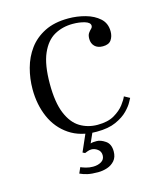

<svg xmlns="http://www.w3.org/2000/svg" viewBox="-101 -554 679 807"><g transform="rotate(-15 238.0 -150.5)"><path d="M265 12Q194 12 146 -20.5Q98 -53 74 -108Q50 -163 50 -230Q50 -276 62 -320.5Q74 -365 100 -400.5Q126 -436 168.5 -457.5Q211 -479 272 -479Q310 -479 346 -469Q382 -459 406 -437.5Q430 -416 430 -380Q430 -359 419.5 -343.5Q409 -328 383 -328Q360 -328 347.5 -340.5Q335 -353 335 -373Q335 -389 341 -397.5Q347 -406 353 -411.5Q359 -417 359 -424Q359 -438 336 -445Q313 -452 284 -452Q239 -452 203.5 -432Q168 -412 147 -364Q126 -316 126 -233Q126 -152 146 -104Q166 -56 200 -35.5Q234 -15 276 -15Q321 -15 349 -31.5Q377 -48 392.5 -68.5Q408 -89 413 -102L437 -89Q436 -88 428 -72.5Q420 -57 401 -37.5Q382 -18 349 -3Q316 12 265 12ZM226 178Q198 178 180.5 174Q163 170 148 163L159 138Q168 142 182 146Q196 150 212 150Q233 150 248 141Q263 132 263 114Q263 97 250 87.5Q237 78 224 78Q215 78 207 81Q199 84 194 86L184 81L220 -1H251L227 53Q233 51 239 50.5Q245 50 254 50Q271 50 291.5 64Q312 78 312 110Q312 135 299 150Q286 165 266.5 171.5Q247 178 226 178Z"/></g></svg>

Font: Frank Ruhl Libre Light
Style: Regular
Weight: 300
Designer: Yanek Iontef
Foundry: Fontef
Version: Version 6.003;gftools[0.9.30]